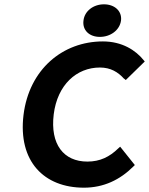

<svg xmlns="http://www.w3.org/2000/svg" viewBox="-20 -858 691 890"><path d="M605 -93 537 -178 528 -170C488 -131 444 -109 385 -109C275 -109 212 -189 229 -328C246 -465 335 -545 443 -545C493 -545 527 -524 555 -493H556L563 -487L651 -573L646 -579C609 -625 546 -666 457 -666C271 -666 115 -537 89 -325C63 -110 184 12 369 12C460 12 536 -24 599 -87ZM462 -838C413 -838 372 -807 367 -763C361 -718 394 -687 443 -687C492 -687 535 -718 541 -763C546 -807 511 -838 462 -838Z"/></svg>

Font: Falling Sky
Style: SeBdObl
Weight: 600
Designer: Paul D. Hunt
Foundry: Adobe Systems Incorporated
Version: Version 1.02